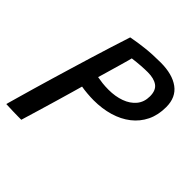

<svg xmlns="http://www.w3.org/2000/svg" viewBox="-187 -768 904 904"><g transform="rotate(45 264.5 -316.5)"><path d="M-6.8 8.9Q1.1 -18.8 11.4 -55.3Q21.8 -91.8 34.2 -134.9Q46.7 -177.9 60.8 -225.6Q75 -273.2 90.2 -323.9Q105.3 -374.7 121.1 -426.1Q136.9 -477.6 152.7 -528Q168.6 -578.4 183.9 -625.5Q223.9 -633.3 269.2 -638.4Q314.5 -643.5 368.9 -643.5Q447.3 -643.5 491.7 -610.8Q536.1 -578.2 536.1 -513.2Q536.1 -460 516.2 -419.3Q496.3 -378.6 460.4 -350.6Q424.6 -322.7 376.2 -308.4Q327.9 -294.2 270.8 -294.2Q252.2 -294.2 228.6 -296.2Q205 -298.2 187.5 -301.4Q183.7 -287.2 173.4 -251.8Q163.1 -216.4 149.7 -170.1Q136.2 -123.7 121.8 -75.7Q107.5 -27.8 95.6 11.4Q87.2 11.4 73.3 11.3Q59.5 11.2 44.1 10.8Q28.6 10.3 15 9.8Q1.4 9.2 -6.8 8.9ZM209.4 -386.4Q225.1 -383.4 244.4 -381.1Q263.7 -378.9 285.9 -378.9Q330.6 -378.9 366.9 -392Q403.2 -405.1 424.7 -431Q446.2 -456.9 446.2 -495.1Q446.2 -535.1 422.9 -551.7Q399.7 -568.2 358.6 -568.2Q339.6 -568.2 314.1 -566.5Q288.6 -564.7 259.2 -560.9Q258.7 -557.8 254 -541Q249.4 -524.2 242.6 -500.6Q235.9 -477.1 228.8 -452.9Q221.8 -428.8 216.5 -410.3Q211.2 -391.9 209.4 -386.4Z"/></g></svg>

Font: Grandstander Thin
Style: Italic
Weight: 100
Italic angle: -15°
Designer: Tyler Finck
Foundry: Etcetera Type Co
Version: Version 1.200